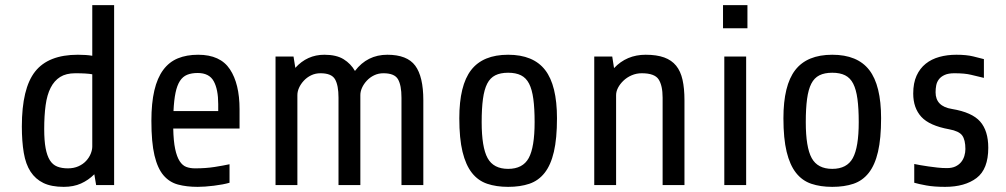

<svg xmlns="http://www.w3.org/2000/svg" viewBox="-20 -720 3915 747"><path d="M354 0 347 -42Q324 -19 295 -6Q266 7 228 7Q180 7 149 -8Q118 -23 99 -52Q80 -81 72.5 -125.5Q65 -170 65 -228Q65 -376 116.5 -441.5Q168 -507 283 -507Q300 -507 314 -506Q328 -505 339 -503V-700H424V0ZM244 -65Q267 -65 285 -73Q303 -81 315 -94Q327 -107 333 -122Q339 -137 339 -150V-431Q328 -433 312 -434Q296 -435 273 -435Q237 -435 214 -420.5Q191 -406 177 -378.5Q163 -351 157.5 -310.5Q152 -270 152 -218Q152 -173 157.5 -143.5Q163 -114 174 -96.5Q185 -79 202.5 -72Q220 -65 244 -65Z M654 -220Q655 -171 661.5 -140.5Q668 -110 679 -93Q690 -76 705 -70.5Q720 -65 739 -65Q781 -65 815.5 -70.5Q850 -76 873 -81V-9Q849 -2 812.5 2.5Q776 7 749 7Q706 7 672.5 -2Q639 -11 616 -38Q593 -65 581 -115.5Q569 -166 569 -250Q569 -319 580.5 -368Q592 -417 615 -448Q638 -479 672 -493Q706 -507 751 -507Q837 -507 874.5 -450.5Q912 -394 912 -295V-220ZM749 -436Q725 -436 708 -429Q691 -422 680 -405Q669 -388 663 -359.5Q657 -331 655 -288H829V-315Q829 -372 811.5 -404Q794 -436 749 -436Z M1052 0V-500H1122L1129 -456Q1175 -507 1242 -507Q1289 -507 1317 -489.5Q1345 -472 1361 -444Q1409 -507 1487 -507Q1564 -507 1595.5 -464.5Q1627 -422 1627 -330V0H1542V-340Q1542 -388 1528.5 -411.5Q1515 -435 1472 -435Q1452 -435 1435.5 -427Q1419 -419 1407 -406Q1395 -393 1388.5 -378.5Q1382 -364 1382 -350V0H1297V-340Q1297 -388 1283.5 -411.5Q1270 -435 1227 -435Q1207 -435 1190.5 -427Q1174 -419 1162 -406Q1150 -393 1143.5 -378.5Q1137 -364 1137 -350V0Z M2147 -260Q2147 -181 2135 -129.5Q2123 -78 2099 -47.5Q2075 -17 2039.5 -5Q2004 7 1957 7Q1911 7 1875.5 -5Q1840 -17 1816 -47.5Q1792 -78 1779.5 -129.5Q1767 -181 1767 -260Q1767 -388 1813 -447.5Q1859 -507 1957 -507Q2055 -507 2101 -447.5Q2147 -388 2147 -260ZM2060 -245Q2060 -298 2055 -335Q2050 -372 2038.5 -394.5Q2027 -417 2007 -427Q1987 -437 1957 -437Q1927 -437 1907 -427Q1887 -417 1875.5 -394.5Q1864 -372 1859 -335Q1854 -298 1854 -245Q1854 -147 1877 -105Q1900 -63 1957 -63Q2014 -63 2037 -105Q2060 -147 2060 -245Z M2292 0V-500H2362L2369 -455Q2418 -507 2492 -507Q2535 -507 2564 -496.5Q2593 -486 2610.5 -464.5Q2628 -443 2635.5 -409.5Q2643 -376 2643 -330V0H2558V-340Q2558 -387 2542.5 -411Q2527 -435 2477 -435Q2456 -435 2437.5 -427Q2419 -419 2405.5 -406Q2392 -393 2384.5 -378.5Q2377 -364 2377 -350V0Z M2793 -610V-700H2888V-610ZM2798 0V-500H2883V0Z M3408 -260Q3408 -181 3396 -129.5Q3384 -78 3360 -47.5Q3336 -17 3300.5 -5Q3265 7 3218 7Q3172 7 3136.5 -5Q3101 -17 3077 -47.5Q3053 -78 3040.5 -129.5Q3028 -181 3028 -260Q3028 -388 3074 -447.5Q3120 -507 3218 -507Q3316 -507 3362 -447.5Q3408 -388 3408 -260ZM3321 -245Q3321 -298 3316 -335Q3311 -372 3299.5 -394.5Q3288 -417 3268 -427Q3248 -437 3218 -437Q3188 -437 3168 -427Q3148 -417 3136.5 -394.5Q3125 -372 3120 -335Q3115 -298 3115 -245Q3115 -147 3138 -105Q3161 -63 3218 -63Q3275 -63 3298 -105Q3321 -147 3321 -245Z M3825 -145Q3825 -62 3779.5 -27.5Q3734 7 3657 7Q3614 7 3584 1.5Q3554 -4 3537 -9V-82Q3546 -80 3560.5 -77.5Q3575 -75 3592 -72.5Q3609 -70 3627.5 -68Q3646 -66 3664 -66Q3684 -66 3697.5 -72.5Q3711 -79 3719.5 -89.5Q3728 -100 3732 -113.5Q3736 -127 3736 -140Q3736 -176 3723.5 -193Q3711 -210 3673 -217Q3596 -231 3564.5 -265.5Q3533 -300 3533 -356Q3533 -397 3546 -425.5Q3559 -454 3581.5 -472Q3604 -490 3634.5 -498.5Q3665 -507 3701 -507Q3740 -507 3766.5 -500.5Q3793 -494 3808 -490V-417Q3782 -423 3758 -429Q3734 -435 3693 -435Q3670 -435 3655.5 -428.5Q3641 -422 3633 -411.5Q3625 -401 3622.5 -388Q3620 -375 3620 -361Q3620 -306 3684 -296Q3762 -283 3793.5 -247Q3825 -211 3825 -145Z"/></svg>

Font: Share
Style: Regular
Weight: 400
Designer: Ralph du Carrois
Version: Version 1.002